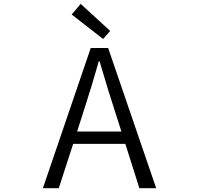

<svg xmlns="http://www.w3.org/2000/svg" viewBox="-20 -983 1040 1003"><path d="M555.7 -821.3 518.6 -779.3 354.5 -907.2 401.4 -962.9ZM382.8 -295.9H614.3L576.2 -415Q554.7 -478.5 500 -663.1H496.1Q458 -528.3 420.9 -415ZM708 0 634.8 -231.4H362.3L287.1 0H204.1L454.1 -732.4H544.9L795.9 0Z"/></svg>

Font: Gen Shin Gothic Monospace Normal
Style: Regular
Weight: 350
Designer: [Source Han Sans]
Ryoko NISHIZUKA  (kana & ideographs); Paul D. Hunt (Latin, Greek & Cyrillic); Wenlong ZHANG  (bopomofo
Version: Version 1.002.20150607